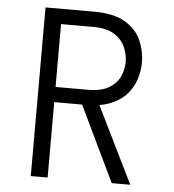

<svg xmlns="http://www.w3.org/2000/svg" viewBox="-51 -747 718 794"><g transform="rotate(5 308.0 -350.0)"><path d="M106 0V-700H307Q390.5 -700 437.5 -671.5Q484.5 -643 503.8 -599Q523 -555 523 -508Q523 -474.5 512.5 -440Q502 -405.5 477.2 -376.8Q452.5 -348 410.5 -330.5Q368.5 -313 305 -313H176V0ZM442 0 285 -327 357 -330 519 0ZM176 -376H309Q365.5 -376 397.5 -395.2Q429.5 -414.5 442.8 -444Q456 -473.5 456 -505Q456 -532.5 443.5 -563.2Q431 -594 399.2 -615.5Q367.5 -637 309 -637H176Z"/></g></svg>

Font: Overpass Mono Light
Style: Regular
Weight: 300
Monospace: yes
Designer: Delve Withrington, Dave Bailey
Foundry: Delve Fonts LLC
Version: Version 4.000